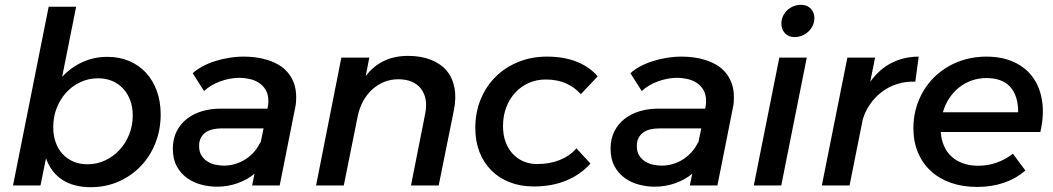

<svg xmlns="http://www.w3.org/2000/svg" viewBox="-20 -770 4372 797"><path d="M426 -534Q475.5 -534 516.2 -516.8Q557 -499.5 586 -468Q615 -436.5 631 -392.5Q647 -348.5 647 -295Q647 -231 625 -175.8Q603 -120.5 564 -80Q525 -39.5 472 -16.2Q419 7 357 7Q286 7 239 -23.5Q192 -54 171 -113L148 0H34L182 -742H296L238 -451Q274 -490 321.8 -512Q369.5 -534 426 -534ZM387 -445Q348 -445 314 -429.2Q280 -413.5 255 -386Q230 -358.5 215.5 -321.8Q201 -285 201 -243Q201 -208 211 -179.5Q221 -151 239.8 -130.8Q258.5 -110.5 284.8 -99.2Q311 -88 343 -88Q382 -88 416.2 -104Q450.5 -120 476 -147.5Q501.5 -175 516.2 -211.8Q531 -248.5 531 -290Q531 -325 520.5 -353.5Q510 -382 491.2 -402.2Q472.5 -422.5 446 -433.8Q419.5 -445 387 -445Z M1026.5 0 1036.5 -49Q1007 -24 966.2 -9.5Q925.5 5 880.5 5Q848.5 5 815.8 -3.5Q783 -12 756.8 -30.8Q730.5 -49.5 714 -79.5Q697.5 -109.5 697.5 -152.5Q697.5 -194.5 713.8 -225.8Q730 -257 757.2 -277.8Q784.5 -298.5 820 -308.8Q855.5 -319 894.5 -319H1090L1091 -323Q1094 -336.5 1094 -350Q1094 -378 1083 -396.5Q1072 -415 1054.8 -426.2Q1037.5 -437.5 1016 -442.2Q994.5 -447 974 -447Q954 -447 933.2 -443Q912.5 -439 893 -431.8Q873.5 -424.5 856.8 -414.5Q840 -404.5 827 -392L780 -466Q796.5 -481.5 820.2 -494.2Q844 -507 872 -516Q900 -525 931 -530Q962 -535 993.5 -535Q1017 -535 1042 -531.8Q1067 -528.5 1091 -521Q1115 -513.5 1136.5 -501Q1158 -488.5 1174.2 -469.5Q1190.5 -450.5 1200 -425Q1209.5 -399.5 1209.5 -365.5Q1209.5 -356.5 1208.8 -345.8Q1208 -335 1205.5 -324L1141 0ZM910 -82.5Q934 -82.5 957 -89.5Q980 -96.5 1000 -109.5Q1020 -122.5 1035.8 -140.8Q1051.5 -159 1061.5 -181V-176L1074 -237H899.5Q880.5 -237 863.8 -233.2Q847 -229.5 834.2 -220.8Q821.5 -212 814 -198.2Q806.5 -184.5 806.5 -164Q806.5 -139.5 816.8 -123.8Q827 -108 842.5 -98.8Q858 -89.5 876.2 -86Q894.5 -82.5 910 -82.5Z M1674 -538Q1728 -538 1768.5 -522Q1809 -506 1833.8 -476.8Q1858.5 -447.5 1866.5 -405.8Q1874.5 -364 1864 -312L1801 0H1686L1745 -298Q1751.5 -330.5 1746.8 -357Q1742 -383.5 1727.2 -402.2Q1712.5 -421 1688.8 -431Q1665 -441 1633 -441Q1602.5 -441 1575 -430Q1547.5 -419 1525.5 -399Q1503.5 -379 1487.8 -350.8Q1472 -322.5 1465 -288L1407 0H1292L1397 -531H1513L1498 -454Q1561 -538 1674 -538Z M2195 4Q2140.5 4 2095.8 -13.5Q2051 -31 2019.2 -63Q1987.5 -95 1970.2 -139.5Q1953 -184 1953 -238Q1953 -303.5 1975.5 -358Q1998 -412.5 2037.8 -451.8Q2077.5 -491 2132 -513Q2186.5 -535 2250 -535Q2321.5 -535 2374.8 -513.5Q2428 -492 2461 -453L2391 -379Q2366 -407.5 2329.8 -423.8Q2293.5 -440 2245 -440Q2207.5 -440 2175.2 -425.8Q2143 -411.5 2119 -385.8Q2095 -360 2081.5 -324.5Q2068 -289 2068 -246Q2068 -211 2078.2 -182.2Q2088.5 -153.5 2107.2 -132.8Q2126 -112 2152 -100.5Q2178 -89 2210 -89Q2260.5 -89 2302 -105.2Q2343.5 -121.5 2373 -154L2431 -91Q2390.5 -45.5 2331.2 -20.8Q2272 4 2195 4Z M2843.5 0 2853.5 -49Q2824 -24 2783.2 -9.5Q2742.5 5 2697.5 5Q2665.5 5 2632.8 -3.5Q2600 -12 2573.8 -30.8Q2547.5 -49.5 2531 -79.5Q2514.5 -109.5 2514.5 -152.5Q2514.5 -194.5 2530.8 -225.8Q2547 -257 2574.2 -277.8Q2601.5 -298.5 2637 -308.8Q2672.5 -319 2711.5 -319H2907L2908 -323Q2911 -336.5 2911 -350Q2911 -378 2900 -396.5Q2889 -415 2871.8 -426.2Q2854.5 -437.5 2833 -442.2Q2811.5 -447 2791 -447Q2771 -447 2750.2 -443Q2729.5 -439 2710 -431.8Q2690.5 -424.5 2673.8 -414.5Q2657 -404.5 2644 -392L2597 -466Q2613.5 -481.5 2637.2 -494.2Q2661 -507 2689 -516Q2717 -525 2748 -530Q2779 -535 2810.5 -535Q2834 -535 2859 -531.8Q2884 -528.5 2908 -521Q2932 -513.5 2953.5 -501Q2975 -488.5 2991.2 -469.5Q3007.5 -450.5 3017 -425Q3026.5 -399.5 3026.5 -365.5Q3026.5 -356.5 3025.8 -345.8Q3025 -335 3022.5 -324L2958 0ZM2727 -82.5Q2751 -82.5 2774 -89.5Q2797 -96.5 2817 -109.5Q2837 -122.5 2852.8 -140.8Q2868.5 -159 2878.5 -181V-176L2891 -237H2716.5Q2697.5 -237 2680.8 -233.2Q2664 -229.5 2651.2 -220.8Q2638.5 -212 2631 -198.2Q2623.5 -184.5 2623.5 -164Q2623.5 -139.5 2633.8 -123.8Q2644 -108 2659.5 -98.8Q2675 -89.5 2693.2 -86Q2711.5 -82.5 2727 -82.5Z M3329 -531 3223 0H3109L3215 -531ZM3304.5 -750Q3330 -750 3345.2 -734.5Q3360.5 -719 3360.5 -695Q3360.5 -678.5 3353.8 -664Q3347 -649.5 3335.8 -639Q3324.5 -628.5 3309.5 -622.2Q3294.5 -616 3278.5 -616Q3253.5 -616 3238.5 -632Q3223.5 -648 3223.5 -672Q3223.5 -688.5 3230 -702.8Q3236.5 -717 3247.8 -727.5Q3259 -738 3273.8 -744Q3288.5 -750 3304.5 -750Z M3612.5 -531 3592.5 -430.5Q3629.5 -482.5 3680.2 -508.5Q3731 -534.5 3793.5 -535L3779.5 -431Q3740 -432.5 3705 -421.5Q3670 -410.5 3641.8 -389.5Q3613.5 -368.5 3592.8 -339Q3572 -309.5 3561.5 -275L3506.5 0H3391.5L3497.5 -531Z M4036.5 6Q3976 6 3927 -11.2Q3878 -28.5 3843.5 -60.5Q3809 -92.5 3790.2 -137.5Q3771.5 -182.5 3771.5 -238Q3771.5 -280.5 3782 -318.8Q3792.5 -357 3811.8 -390Q3831 -423 3858.2 -449.8Q3885.5 -476.5 3919 -495.5Q3952.5 -514.5 3992 -524.8Q4031.5 -535 4074.5 -535Q4140 -535 4189.2 -512.2Q4238.5 -489.5 4268 -448.2Q4297.5 -407 4306 -349.5Q4314.5 -292 4298.5 -222H3885Q3887.5 -189.5 3899 -163.5Q3910.5 -137.5 3930.5 -119.5Q3950.5 -101.5 3978.2 -91.8Q4006 -82 4040.5 -82Q4080.5 -82 4117.5 -95Q4154.5 -108 4184.5 -132L4236.5 -62Q4196.5 -28 4146.2 -11Q4096 6 4036.5 6ZM4075.5 -446Q4042.5 -446 4013.5 -435.8Q3984.5 -425.5 3961 -406.8Q3937.5 -388 3920.2 -361.8Q3903 -335.5 3894 -304H4206.5Q4206.5 -373.5 4173 -409.8Q4139.5 -446 4075.5 -446Z"/></svg>

Font: Argentum Sans
Style: Italic
Weight: 400
Italic angle: -11.3099°
Designer: Julieta Ulanovsky, Owen Earl, Rasmus Andersson, Cristiano Sobral
Foundry: The Argentum Sans Project Authors
Version: Version 3.131; ttfautohint (v1.8.4.7-5d5b-dirty)